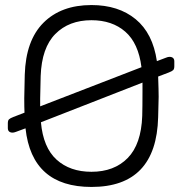

<svg xmlns="http://www.w3.org/2000/svg" viewBox="-20 -730 722 760"><path d="M638 -502Q645 -505 651 -505Q660 -505 665 -500.5Q670 -496 670 -487V-468Q670 -457 665.5 -452.5Q661 -448 648 -443L606 -427Q608 -371 608 -347Q608 -324 606 -266Q599 10 342 10Q106 10 81 -222L43 -208Q35 -205 30 -205Q21 -205 16 -209.5Q11 -214 11 -223V-242Q11 -253 15.5 -257.5Q20 -262 33 -267L77 -284Q76 -304 76 -341Q76 -368 78 -434Q82 -570 152 -640Q222 -710 342 -710Q449 -710 517 -654Q585 -598 601 -488ZM139 -340V-309L540 -464Q528 -559 476 -604.5Q424 -650 342 -650Q253 -650 199 -595.5Q145 -541 141 -429Q139 -361 139 -340ZM142 -246Q151 -146 204 -98Q257 -50 342 -50Q432 -50 485.5 -104.5Q539 -159 543 -271Q544 -307 544 -365V-403Z"/></svg>

Font: Hezaedrus Light
Style: Regular
Weight: 300
Designer: Hubert & Fischer
Foundry: Hubert & Fischer
Version: Version 1.10;September 3, 2019;FontCreator 11.5.0.2425 64-bi